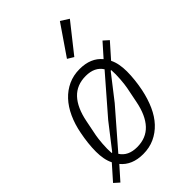

<svg xmlns="http://www.w3.org/2000/svg" viewBox="-245 -857 978 978"><g transform="rotate(-45 243.5 -368.0)"><path d="M201 -237 371 -433Q343 -477 279 -477Q214 -477 174.5 -435Q135 -393 119 -312L102 -227Q100 -218 98.5 -203.5Q97 -189 95.5 -172Q94 -155 94 -137.5Q94 -120 95 -106H99ZM208 -35Q273 -35 312.5 -77Q352 -119 368 -200L385 -285Q387 -294 388.5 -308.5Q390 -323 391.5 -340Q393 -357 393 -374.5Q393 -392 392 -406H388L286 -275L116 -79Q144 -35 208 -35ZM205 12Q125 12 83 -39L20 32L-8 7L62 -72Q52 -92 47.5 -116Q43 -140 43 -167Q43 -196 46.5 -227.5Q50 -259 56 -289Q66 -342 86 -385.5Q106 -429 134.5 -459.5Q163 -490 200 -507Q237 -524 282 -524Q362 -524 404 -473L467 -544L495 -519L425 -440Q435 -420 439.5 -396Q444 -372 444 -345Q444 -316 440.5 -284.5Q437 -253 431 -223Q420 -170 400.5 -126.5Q381 -83 352.5 -52.5Q324 -22 287 -5Q250 12 205 12ZM306 -586 273 -606 384 -768 428 -740Z"/></g></svg>

Font: IBM Plex Sans Condensed Light
Style: Italic
Weight: 300
Width: 3
Italic angle: -11°
Designer: Mike Abbink, Paul van der Laan, Pieter van Rosmalen
Foundry: Bold Monday
Version: Version 1.3